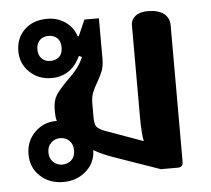

<svg xmlns="http://www.w3.org/2000/svg" viewBox="-45 -608 740 672"><g transform="rotate(-5 324.5 -272.0)"><path d="M38 -92Q38 -138 69 -169Q100 -200 144 -200H147Q143 -213 143 -228V-240Q143 -271 155 -290Q167 -309 194 -336Q215 -356 229 -373Q243 -390 254 -415L244 -420L235 -404Q221 -379 197 -365Q173 -351 143 -351Q96 -351 65 -381Q34 -411 34 -454Q34 -501 64.5 -530Q95 -559 144 -559Q180 -559 207.5 -540Q235 -521 245 -490L249 -488L274 -545H325V-403Q325 -377 318.5 -360.5Q312 -344 300 -323Q288 -303 282 -287.5Q276 -272 276 -249V-200Q276 -177 283 -168Q290 -159 311 -151L444 -103Q438 -129 438 -189V-512Q438 -530 453.5 -542.5Q469 -555 497 -555Q534 -555 553.5 -540Q573 -525 573 -498V-18Q573 -9 568 -4.5Q563 0 555 0H495L329 -58Q297 -69 265 -87L264 -74Q259 -36 227.5 -10.5Q196 15 151 15Q103 15 70.5 -15Q38 -45 38 -92ZM186 -455Q186 -477 174 -488Q162 -499 143 -499Q125 -499 113 -487.5Q101 -476 101 -455Q101 -434 113 -422.5Q125 -411 143 -411Q162 -411 174 -422Q186 -433 186 -455ZM198 -92Q198 -114 185 -126.5Q172 -139 153 -139Q135 -139 121.5 -126.5Q108 -114 108 -92Q108 -71 121.5 -58.5Q135 -46 153 -46Q172 -46 185 -58Q198 -70 198 -92Z"/></g></svg>

Font: Maitree
Style: Bold
Weight: 700
Designer: CadsonDemak Team
Foundry: CadsonDemak
Version: Version 1.002